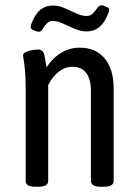

<svg xmlns="http://www.w3.org/2000/svg" viewBox="-20 -711 522 733"><path d="M115 2Q78 2 78 -20V-373Q78 -414 75.5 -441Q73 -468 70.5 -482Q68 -496 68 -499Q68 -506 75.5 -510.5Q83 -515 93 -517.5Q103 -520 112.5 -521Q122 -522 126 -522Q145 -522 149.5 -500Q154 -478 158 -454Q180 -489 213 -509Q246 -529 284 -529Q346 -529 380 -487.5Q414 -446 414 -373V-20Q414 -10 405 -4Q396 2 376 2H366Q346 2 336.5 -4Q327 -10 327 -20V-365Q327 -408 309.5 -432Q292 -456 256 -456Q228 -456 203.5 -436.5Q179 -417 164 -386V-20Q164 2 126 2ZM117 -592 107 -596Q102 -598 99.5 -601Q97 -604 97 -608Q97 -614 100 -621Q115 -659 135 -674.5Q155 -690 183 -690Q204 -690 226.5 -680Q249 -670 271 -660Q293 -650 310 -650Q321 -650 329.5 -655.5Q338 -661 348 -676Q353 -684 358 -687.5Q363 -691 367 -691Q370 -691 372.5 -690.5Q375 -690 378 -688L385 -685Q392 -682 394.5 -680Q397 -678 397 -673Q397 -670 396 -667Q395 -664 393 -659Q378 -622 358 -606.5Q338 -591 311 -591Q289 -591 265.5 -601Q242 -611 220.5 -621Q199 -631 181 -631Q171 -631 163 -625Q155 -619 145 -604Q141 -596 137 -593Q133 -590 128 -590Q125 -590 122.5 -590.5Q120 -591 117 -592Z"/></svg>

Font: Asap Condensed VF Beta
Style: Regular
Weight: 400
Designer: Pablo Cosgaya
Foundry: Omnibus-Type
Version: Version 1.008